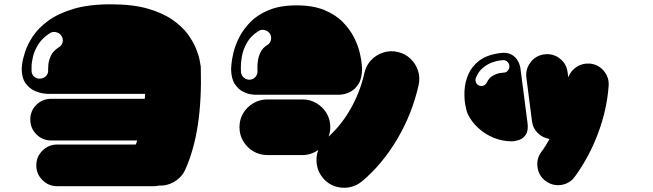

<svg xmlns="http://www.w3.org/2000/svg" viewBox="-20 -664 3040 894"><path d="M913 -364Q914 -360 914.5 -356Q915 -352 915 -348Q919 -201 901.5 -84.5Q884 32 844 123Q828 160 793.5 181Q759 202 720 200Q710 203 697 203H246Q206 203 177.5 174.5Q149 146 149 106Q149 66 177.5 37.5Q206 9 246 9H612Q614 4 616 -1Q618 -6 619 -10H218Q178 -10 149.5 -38.5Q121 -67 121 -107Q121 -148 149.5 -176Q178 -204 218 -204H654Q655 -210 655 -215.5Q655 -221 656 -227Q656 -227 631.5 -227Q607 -227 570.5 -227Q534 -227 497 -227Q408 -227 341 -227Q274 -227 237 -227Q200 -227 200 -227Q200 -227 182 -229Q164 -231 140.5 -241.5Q117 -252 99 -276.5Q81 -301 81 -346Q81 -346 83.5 -367.5Q86 -389 97 -423Q108 -457 133 -495Q158 -533 204 -567Q250 -601 321.5 -622.5Q393 -644 497 -644Q597 -644 667 -624Q737 -604 783 -572Q829 -540 855 -504Q881 -468 893.5 -436Q906 -404 909.5 -384Q913 -364 913 -364ZM254 -444Q268 -452 271.5 -468Q275 -484 266 -497Q258 -510 242 -514Q226 -518 213 -510Q177 -487 158.5 -457.5Q140 -428 133.5 -400Q127 -372 127 -353Q127 -334 127 -332Q128 -316 140.5 -306Q153 -296 169 -298Q186 -300 196 -312Q206 -324 204 -340Q204 -342 205 -360.5Q206 -379 216 -402.5Q226 -426 254 -444Z M1164 -223Q1164 -223 1148 -225Q1132 -227 1111 -237.5Q1090 -248 1073.5 -272.5Q1057 -297 1056 -342Q1056 -342 1057.5 -363.5Q1059 -385 1067 -419Q1075 -453 1094 -490.5Q1113 -528 1146.5 -562Q1180 -596 1232.5 -617.5Q1285 -639 1361 -639Q1437 -639 1489.5 -617.5Q1542 -596 1575.5 -562Q1609 -528 1628 -490.5Q1647 -453 1655 -419Q1663 -385 1664.5 -363.5Q1666 -342 1666 -342Q1665 -297 1649 -272.5Q1633 -248 1613 -237.5Q1593 -227 1578 -225Q1563 -223 1563 -223Q1563 -223 1536.5 -223Q1510 -223 1464 -223Q1418 -223 1361 -223Q1306 -223 1261.5 -223Q1217 -223 1190.5 -223Q1164 -223 1164 -223ZM1183 -519Q1147 -496 1129.5 -464.5Q1112 -433 1106.5 -402.5Q1101 -372 1101.5 -351Q1102 -330 1102 -328Q1104 -312 1116 -302Q1128 -292 1144 -293Q1160 -294 1170 -306.5Q1180 -319 1179 -335Q1179 -336 1178.5 -349.5Q1178 -363 1181 -382.5Q1184 -402 1193.5 -421.5Q1203 -441 1224 -454Q1238 -462 1241.5 -478Q1245 -494 1237 -507Q1228 -520 1212 -524Q1196 -528 1183 -519ZM1832 -422Q1867 -414 1891.5 -390.5Q1916 -367 1926.5 -334.5Q1937 -302 1929 -267Q1899 -134 1830 -17Q1761 100 1666 180Q1638 203 1604.5 208.5Q1571 214 1538.5 203Q1506 192 1483 164Q1460 136 1455 101Q1450 66 1462 34Q1428 58 1389 58H1225Q1189 58 1159.5 40.5Q1130 23 1112.5 -6.5Q1095 -36 1095 -72Q1095 -108 1112.5 -137Q1130 -166 1159.5 -183.5Q1189 -201 1225 -201H1389Q1424 -201 1453.5 -183.5Q1483 -166 1500.5 -137Q1518 -108 1518 -72Q1518 -50 1510 -28Q1570 -82 1613.5 -159Q1657 -236 1677 -325Q1685 -360 1708.5 -384.5Q1732 -409 1765 -419.5Q1798 -430 1832 -422Z M2422 -202Q2425 -180 2428 -155Q2431 -130 2433.5 -112Q2436 -94 2436 -94Q2441 -57 2429 -38Q2417 -19 2397.5 -12.5Q2378 -6 2362 -6Q2320 -6 2280 -22Q2240 -38 2207.5 -67.5Q2175 -97 2157 -135Q2152 -147 2146.5 -176.5Q2141 -206 2143 -243.5Q2145 -281 2160.5 -317.5Q2176 -354 2211.5 -381.5Q2247 -409 2310 -417Q2341 -421 2359.5 -411Q2378 -401 2387.5 -386.5Q2397 -372 2400 -360Q2403 -348 2403 -348Q2403 -348 2408.5 -305.5Q2414 -263 2422 -202ZM2326 -326Q2337 -326 2344.5 -335Q2352 -344 2352 -356Q2351 -368 2343 -376Q2335 -384 2324 -384Q2323 -384 2308 -382.5Q2293 -381 2272 -373.5Q2251 -366 2230 -349.5Q2209 -333 2197 -304Q2192 -294 2195.5 -282.5Q2199 -271 2210 -266Q2221 -261 2231.5 -265.5Q2242 -270 2247 -280Q2257 -302 2275.5 -312Q2294 -322 2309.5 -324Q2325 -326 2326 -326ZM2725 -368Q2765 -365 2791 -334.5Q2817 -304 2814 -264Q2806 -154 2765 -44Q2724 66 2657 158Q2633 191 2593.5 197Q2554 203 2521 179Q2489 156 2483 116Q2477 76 2500 44Q2511 30 2520.5 14.5Q2530 -1 2539 -17Q2507 -22 2484 -44.5Q2461 -67 2457 -100L2431 -302Q2426 -342 2450.5 -374Q2475 -406 2515 -411Q2555 -416 2586.5 -391.5Q2618 -367 2623 -327L2626 -304Q2637 -334 2664 -352Q2691 -370 2725 -368Z"/></svg>

Font: Nikukyu
Style: Regular
Weight: 400
Version: Version 1.00